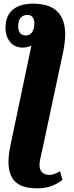

<svg xmlns="http://www.w3.org/2000/svg" viewBox="-20 -785 404 1045"><path d="M182 240C246 240 282 222 320 194L307 147C285 159 269 167 247 167C220 167 195 151 195 114C195 92 201 73 209 36L321 -489C329 -525 334 -561 335 -594C335 -701 286 -765 160 -765C75 -765 10 -729 10 -634C10 -572 45 -526 102 -526C119 -526 140 -530 151 -537L39 -4C32 28 27 59 26 91C26 185 64 240 182 240ZM121 -592C95 -592 79 -607 79 -643C79 -683 99 -704 130 -704C154 -704 167 -685 167 -658C167 -619 151 -592 121 -592Z"/></svg>

Font: Noto Serif Condensed Black
Style: Italic
Weight: 900
Width: 3
Italic angle: -12°
Designer: Monotype Design Team
Foundry: Monotype Imaging Inc.
Version: Version 2.013